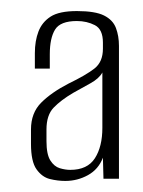

<svg xmlns="http://www.w3.org/2000/svg" viewBox="-20 -587 258 347"><path d="M98 -260Q84 -260 70 -263.5Q56 -267 46 -281Q36 -295 36 -327V-353Q36 -383 54.5 -401.5Q73 -420 104 -436Q135 -451 150.5 -463Q166 -475 166 -499V-510Q166 -534 151.5 -541.5Q137 -549 119 -549Q89 -549 79.5 -533.5Q70 -518 70 -489V-463H43V-491Q43 -513 49.5 -530Q56 -547 71.5 -557Q87 -567 119 -567Q152 -567 168 -559Q184 -551 189.5 -536.5Q195 -522 195 -504V-264H167L166 -302Q158 -281 139 -270.5Q120 -260 98 -260ZM107 -280Q138 -280 151.5 -301Q165 -322 165 -356V-456Q159 -445 143.5 -436.5Q128 -428 112 -419Q90 -406 77 -392.5Q64 -379 64 -353V-332Q64 -308 71 -297Q78 -286 88 -283Q98 -280 107 -280Z"/></svg>

Font: Alumni Sans Thin Light
Style: Regular
Weight: 300
Version: Version 1.018